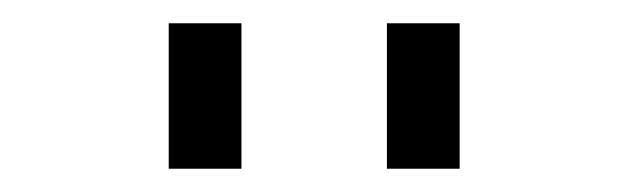

<svg xmlns="http://www.w3.org/2000/svg" viewBox="-20 -895 540 165"><path d="M125 -875Q125 -875 125 -750H187.5Q187.5 -750 187.5 -875ZM312.5 -875Q312.5 -875 312.5 -750H375Q375 -750 375 -875Z"/></svg>

Font: BFUnifontExMono
Style: Regular
Weight: 500
Version: Version 15.0.06